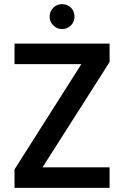

<svg xmlns="http://www.w3.org/2000/svg" viewBox="-20 -905 598 925"><path d="M508 -606C508 -606 508 -695 508 -695C508 -695 50 -695 50 -695C50 -695 50 -596 50 -596C50 -596 372 -596 372 -596C372 -596 50 -89 50 -89C50 -89 50 0 50 0C50 0 508 0 508 0C508 0 508 -99 508 -99C508 -99 185 -99 185 -99C185 -99 508 -606 508 -606ZM279 -765C279 -765 279 -765 279 -765C296 -765 310 -771 322 -783C333 -794 339 -808 339 -825C339 -825 339 -825 339 -825C339 -842 333 -856 322 -868C310 -879 296 -885 279 -885C279 -885 279 -885 279 -885C262 -885 248 -879 237 -868C225 -856 219 -842 219 -825C219 -825 219 -825 219 -825C219 -808 225 -794 237 -783C248 -771 262 -765 279 -765Z"/></svg>

Font: Girnar Poppins
Style: Medium
Weight: 500
Designer: Ninad Kale (Devanagari), Jonny Pinhorn (Latin)
Foundry: Indian Type Foundry
Version: ""